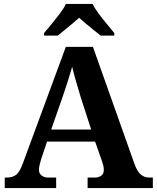

<svg xmlns="http://www.w3.org/2000/svg" viewBox="-20 -951 793 971"><path d="M4 0V-53H16Q43 -53 61.5 -67Q80 -81 96 -126L313 -714H450L659 -125Q674 -83 692.5 -68Q711 -53 735 -53H753V0H423V-53H462Q477 -53 491 -62Q505 -71 505 -92Q505 -104 502 -115.5Q499 -127 496 -135L461 -235H218L189 -149Q185 -137 181 -120.5Q177 -104 177 -92Q177 -73 191 -63Q205 -53 222 -53H264V0ZM239 -296H441L388 -460Q378 -494 365.5 -536Q353 -578 345 -613Q336 -581 323 -540.5Q310 -500 298 -465ZM203 -784Q219 -803 240.5 -829Q262 -855 282.5 -882Q303 -909 313 -931H448Q459 -909 479 -882Q499 -855 521 -829Q543 -803 558 -784V-771H489Q475 -782 455 -798Q435 -814 415 -831Q395 -848 380 -861Q358 -841 325.5 -814.5Q293 -788 272 -771H203Z"/></svg>

Font: Noto Serif Khojki
Style: Bold
Weight: 700
Version: Version 2.003